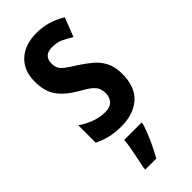

<svg xmlns="http://www.w3.org/2000/svg" viewBox="-250 -594 856 856"><g transform="rotate(-45 178.5 -166.0)"><path d="M331 -154Q331 -71 285 -30.5Q239 10 161 10Q123 10 90.5 2Q58 -6 30 -20V-130Q55 -112 88.5 -99Q122 -86 158 -86Q187 -86 202.5 -102Q218 -118 218 -146Q218 -161 213 -174.5Q208 -188 191 -202.5Q174 -217 139 -236Q85 -267 57.5 -305Q30 -343 30 -405Q30 -474 73 -513.5Q116 -553 190 -553Q263 -553 328 -513L293 -423Q269 -438 247 -448.5Q225 -459 194 -459Q140 -459 140 -408Q140 -392 145.5 -380Q151 -368 168 -354.5Q185 -341 218 -321Q249 -301 275 -279Q301 -257 316 -227Q331 -197 331 -154ZM238 71Q226 108 208 148Q190 188 171 221H102V209Q106 191 111.5 164.5Q117 138 122 110Q127 82 129 61H238Z"/></g></svg>

Font: Noto Sans Sinhala ExtraCondensed SemiBold
Style: Regular
Weight: 600
Width: 2
Designer: Jelle Bosma - Monotype Design Team
Foundry: Monotype Imaging Inc.
Version: Version 2.006; ttfautohint (v1.8.4.7-5d5b)